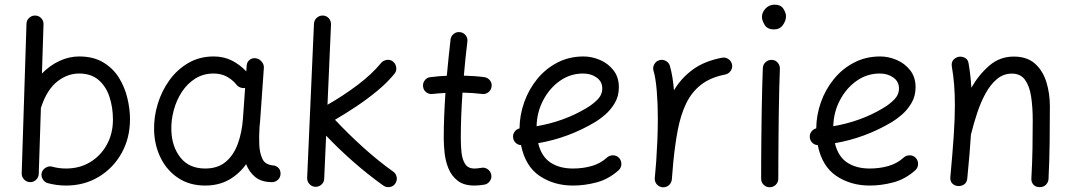

<svg xmlns="http://www.w3.org/2000/svg" viewBox="-20 -768 4617 825"><path d="M131.8 -701.2Q147 -700.7 157.2 -689.7Q167.5 -678.7 167 -663.6L160.2 -452.1Q193.8 -486.8 235.4 -506.1Q276.9 -525.4 319.8 -525.4Q381.3 -525.4 423.6 -500Q465.8 -474.6 491 -434.1Q516.1 -393.6 527.3 -346.4Q538.6 -299.3 538.6 -255.9Q538.6 -174.8 502.7 -110.4Q466.8 -45.9 404.5 -8.3Q342.3 29.3 263.7 29.3Q223.6 29.3 185.5 19Q171.4 15.1 163.6 2Q155.8 -11.2 159.2 -25.4Q163.1 -39.6 176.5 -47.6Q189.9 -55.7 204.6 -51.8Q232.4 -43.9 263.7 -43.9Q322.3 -43.9 367.7 -71.5Q413.1 -99.1 439.2 -146.7Q465.3 -194.3 465.3 -253.9Q465.3 -306.6 450.4 -351.8Q435.5 -397 403.3 -424.6Q371.1 -452.1 319.8 -452.1Q270.5 -452.1 227.3 -418.7Q184.1 -385.3 159.2 -314.5Q158.2 -309.6 155.8 -305.2L146.5 -21Q146 -5.9 135 4.6Q124 15.1 108.9 14.6Q93.8 14.2 83.3 2.9Q72.8 -8.3 73.2 -23.4L93.8 -666Q94.2 -681.2 105.5 -691.4Q116.7 -701.7 131.8 -701.2Z M1148.9 14.6Q1104 14.6 1077.4 -6.8Q1050.8 -28.3 1037.6 -62.5Q1007.8 -20.5 963.9 4.4Q919.9 29.3 861.3 29.3Q795.4 29.3 746.8 -2.4Q698.2 -34.2 671.1 -88.1Q644 -142.1 642.1 -207.5Q640.6 -265.6 658 -322Q675.3 -378.4 708.7 -424.3Q742.2 -470.2 790 -497.8Q837.9 -525.4 897.9 -525.4Q941.4 -525.4 975.8 -508.1Q1010.3 -490.7 1038.1 -461.4L1040 -486.3Q1041 -501.5 1052.5 -510.7Q1064 -520 1079.1 -517.6Q1093.8 -515.6 1104.2 -503.4Q1114.7 -491.2 1113.8 -476.6L1097.7 -248.5Q1096.7 -235.4 1095.2 -222.2Q1093.8 -202.6 1093.5 -181.4Q1093.3 -160.2 1094.2 -143.1Q1096.2 -108.9 1108.2 -84Q1120.1 -59.1 1158.7 -56.6Q1168.5 -54.2 1176.8 -46.1Q1185.1 -38.1 1185.5 -22Q1185.5 -6.8 1174.8 3.9Q1164.1 14.6 1148.9 14.6ZM861.8 -43.9Q915.5 -43.9 949.7 -72.5Q983.9 -101.1 1001.7 -149.7Q1019.5 -198.2 1023.9 -258.3L1033.2 -390.1Q1022.5 -388.2 1011.5 -392.6Q1000.5 -397 994.1 -406.7Q977.5 -426.3 953.6 -439.2Q929.7 -452.1 897.9 -452.1Q854 -452.1 819.6 -430.7Q785.2 -409.2 761.7 -373.5Q738.3 -337.9 726.6 -294.4Q714.8 -251 716.3 -206.5Q718.8 -136.7 755.9 -90.3Q793 -43.9 861.8 -43.9Z M1678.2 21Q1669.9 33.2 1654.8 35.6Q1639.6 38.1 1627 29.3Q1562 -17.1 1499.3 -72Q1436.5 -127 1381.3 -185.1L1373 0Q1372.6 15.1 1361.3 25.1Q1350.1 35.2 1334.5 34.7Q1319.3 33.7 1309.3 22.5Q1299.3 11.2 1299.8 -3.9L1329.1 -666.5Q1330.1 -681.6 1341.3 -691.7Q1352.5 -701.7 1367.7 -701.2Q1382.8 -700.7 1392.8 -689.5Q1402.8 -678.2 1402.3 -662.6L1387.2 -317.9Q1451.2 -354 1514.2 -401.1Q1577.1 -448.2 1617.7 -497.6Q1627.4 -508.8 1642.6 -510.7Q1657.7 -512.7 1669.4 -502.9Q1680.7 -493.2 1682.6 -477.8Q1684.6 -462.4 1674.8 -450.7Q1644.5 -413.6 1601.8 -378.2Q1559.1 -342.8 1512 -311.3Q1464.8 -279.8 1419.4 -253.4Q1476.1 -192.9 1540.8 -134.5Q1605.5 -76.2 1669.9 -30.3Q1682.1 -21.5 1684.6 -6.6Q1687 8.3 1678.2 21Z M2092.3 -396Q2090.3 -380.9 2078.4 -371.6Q2066.4 -362.3 2051.8 -364.3Q2011.7 -369.1 1967.3 -370.1Q1963.9 -321.3 1961.9 -272.2Q1960 -223.1 1960 -173.3Q1960 -142.1 1963.1 -112.3Q1966.3 -82.5 1978.8 -63.2Q1991.2 -43.9 2018.6 -43.9Q2032.2 -43.9 2048.3 -46.9Q2063 -49.8 2075.4 -41Q2087.9 -32.2 2090.8 -17.6Q2093.8 -2.9 2085 9.8Q2076.2 22.5 2061.5 25.4Q2049.8 27.3 2039.1 28.3Q2028.3 29.3 2018.6 29.3Q1973.1 29.3 1946.5 8.5Q1919.9 -12.2 1907 -44.2Q1894 -76.2 1890.4 -110.8Q1886.7 -145.5 1886.7 -173.3Q1886.7 -222.7 1888.7 -271.5Q1890.6 -320.3 1894 -368.7Q1865.7 -367.2 1838.4 -364.3Q1823.7 -362.3 1811.5 -371.6Q1799.3 -380.9 1797.9 -396Q1795.9 -410.6 1805.2 -422.9Q1814.5 -435.1 1829.6 -436.5Q1863.3 -440.9 1899.9 -442.4Q1903.3 -481.4 1907.5 -520.5Q1911.6 -559.6 1916 -598.1Q1917.5 -612.8 1929.4 -622.3Q1941.4 -631.8 1956.5 -629.9Q1971.2 -628.4 1980.7 -616.5Q1990.2 -604.5 1988.3 -589.4Q1983.9 -552.7 1980 -516.1Q1976.1 -479.5 1973.1 -442.9Q1995.6 -442.4 2017.6 -440.9Q2039.6 -439.5 2061 -436.5Q2075.7 -434.6 2085.2 -422.6Q2094.7 -410.6 2092.3 -396Z M2638.2 -36.6Q2595.2 2 2543.9 15.6Q2492.7 29.3 2441.9 29.3Q2360.4 29.3 2298.8 -12Q2237.3 -53.2 2218.8 -144.5Q2205.1 -145 2195.3 -154.8Q2185.5 -164.6 2184.6 -178.2Q2183.6 -191.9 2191.7 -202.6Q2199.7 -213.4 2212.4 -216.3Q2212.9 -273.4 2232.4 -328.6Q2252 -383.8 2288.1 -428.2Q2324.2 -472.7 2374.8 -499Q2425.3 -525.4 2487.3 -525.4Q2522.9 -525.4 2557.9 -510.5Q2592.8 -495.6 2616 -466.1Q2639.2 -436.5 2639.2 -393.1Q2639.2 -354.5 2621.3 -324.7Q2603.5 -294.9 2579.6 -274.7Q2555.7 -254.4 2537.6 -243.7Q2421.9 -174.8 2292.5 -152.8Q2306.2 -95.7 2345 -69.8Q2383.8 -43.9 2441.9 -43.9Q2485.4 -43.9 2523.2 -54.9Q2561 -65.9 2588.4 -91.3Q2599.6 -101.1 2615 -100.6Q2630.4 -100.1 2640.6 -88.9Q2650.4 -77.6 2649.9 -62.3Q2649.4 -46.9 2638.2 -36.6ZM2485.4 -452.1Q2430.7 -452.1 2386 -420.7Q2341.3 -389.2 2314.2 -337.6Q2287.1 -286.1 2285.6 -225.6Q2342.8 -235.4 2396.5 -254.6Q2450.2 -273.9 2497.6 -302.2Q2527.8 -319.8 2547.9 -340.6Q2567.9 -361.3 2567.9 -387.7Q2567.9 -417.5 2543.7 -434.8Q2519.5 -452.1 2485.4 -452.1Z M2826.2 36.6Q2821.3 36.1 2816.9 34.2Q2816.9 34.2 2816.9 34.2Q2815.9 33.7 2815.4 33.7Q2797.9 25.9 2793.9 7.3Q2793.9 6.8 2793.9 6.3Q2793.9 6.3 2793.9 5.4Q2793 1 2793.5 -3.9Q2793.5 -5.9 2793.9 -7.3Q2795.4 -24.9 2796.9 -42.2Q2798.3 -59.6 2799.8 -76.7Q2802.7 -119.1 2804.7 -166.3Q2806.6 -213.4 2806.6 -259.8Q2806.6 -322.3 2802 -377.7Q2797.4 -433.1 2788.1 -463.9Q2783.7 -478 2791.3 -491.7Q2798.8 -505.4 2813 -509.3Q2827.1 -513.7 2840.8 -506.3Q2854.5 -499 2858.4 -484.9Q2864.7 -463.4 2869.1 -436.8Q2873.5 -410.2 2876 -379.9Q2906.2 -431.6 2956.1 -468.5Q3005.9 -505.4 3082.5 -520Q3097.2 -522.9 3109.9 -514.2Q3122.6 -505.4 3125.5 -490.7Q3128.4 -476.1 3119.6 -463.4Q3110.8 -450.7 3096.2 -447.8Q3032.7 -435.5 2992.2 -403.8Q2951.7 -372.1 2928.2 -323.2Q2904.8 -274.4 2892.6 -210.7Q2880.4 -147 2873 -70.8Q2870.1 -31.2 2866.7 3.9Q2866.2 8.8 2864.3 13.2Q2864.3 13.2 2864.3 13.2Q2863.8 14.2 2863.8 14.6Q2856 32.2 2837.4 36.1Q2836.9 36.1 2836.4 36.1Q2835.9 36.1 2835.4 36.1Q2831.1 37.1 2826.2 36.6Z M3253.9 -694.8Q3253.9 -714.8 3269.5 -731.4Q3285.2 -748 3308.6 -748Q3335 -748 3346.2 -730.2Q3357.4 -712.4 3357.4 -698.2Q3357.4 -679.2 3344 -660.4Q3330.6 -641.6 3306.2 -641.6Q3276.9 -641.6 3265.4 -661.4Q3253.9 -681.2 3253.9 -694.8ZM3296.4 -510.7Q3311.5 -510.3 3321.5 -499Q3331.5 -487.8 3331.1 -472.2Q3329.6 -438.5 3328.4 -390.1Q3327.1 -341.8 3326.4 -286.9Q3325.7 -231.9 3325.2 -177.7Q3324.7 -123.5 3324.5 -77.1Q3324.2 -30.8 3324.2 0Q3324.2 15.1 3313.5 25.9Q3302.7 36.6 3287.1 36.6Q3272 36.6 3261.2 25.9Q3250.5 15.1 3250.5 0Q3250.5 -30.8 3250.7 -77.4Q3251 -124 3251.5 -178.5Q3252 -232.9 3252.9 -288.1Q3253.9 -343.3 3255.1 -392.1Q3256.3 -440.9 3257.8 -476.1Q3258.8 -491.2 3270 -501.2Q3281.2 -511.2 3296.4 -510.7Z M3913.1 -36.6Q3870.1 2 3818.8 15.6Q3767.6 29.3 3716.8 29.3Q3635.3 29.3 3573.7 -12Q3512.2 -53.2 3493.7 -144.5Q3480 -145 3470.2 -154.8Q3460.4 -164.6 3459.5 -178.2Q3458.5 -191.9 3466.6 -202.6Q3474.6 -213.4 3487.3 -216.3Q3487.8 -273.4 3507.3 -328.6Q3526.9 -383.8 3563 -428.2Q3599.1 -472.7 3649.7 -499Q3700.2 -525.4 3762.2 -525.4Q3797.9 -525.4 3832.8 -510.5Q3867.7 -495.6 3890.9 -466.1Q3914.1 -436.5 3914.1 -393.1Q3914.1 -354.5 3896.2 -324.7Q3878.4 -294.9 3854.5 -274.7Q3830.6 -254.4 3812.5 -243.7Q3696.8 -174.8 3567.4 -152.8Q3581.1 -95.7 3619.9 -69.8Q3658.7 -43.9 3716.8 -43.9Q3760.3 -43.9 3798.1 -54.9Q3835.9 -65.9 3863.3 -91.3Q3874.5 -101.1 3889.9 -100.6Q3905.3 -100.1 3915.5 -88.9Q3925.3 -77.6 3924.8 -62.3Q3924.3 -46.9 3913.1 -36.6ZM3760.3 -452.1Q3705.6 -452.1 3660.9 -420.7Q3616.2 -389.2 3589.1 -337.6Q3562 -286.1 3560.5 -225.6Q3617.7 -235.4 3671.4 -254.6Q3725.1 -273.9 3772.5 -302.2Q3802.7 -319.8 3822.8 -340.6Q3842.8 -361.3 3842.8 -387.7Q3842.8 -417.5 3818.6 -434.8Q3794.4 -452.1 3760.3 -452.1Z M4063.5 -7.3Q4073.2 -111.8 4078.1 -185.5Q4083 -259.3 4083 -315.9Q4083 -363.3 4079.8 -403.1Q4076.7 -442.9 4069.8 -482.9Q4067.4 -500 4075.9 -510Q4084.5 -520 4096.7 -523.4Q4110.8 -526.9 4125.2 -520Q4139.6 -513.2 4142.1 -494.6Q4146.5 -468.8 4149.4 -443.1Q4152.3 -417.5 4153.8 -391.1Q4186 -447.3 4231 -486.1Q4275.9 -524.9 4335.9 -524.9Q4392.6 -524.9 4426.5 -495.1Q4460.4 -465.3 4475.8 -416.5Q4491.2 -367.7 4491.2 -310.5Q4491.2 -234.4 4490.2 -157.7Q4489.3 -81.1 4485.4 0.5Q4484.9 14.2 4474.9 25.1Q4464.8 36.1 4447.8 36.1Q4429.7 36.1 4420.4 25.4Q4411.1 14.6 4411.6 0Q4415.5 -69.8 4416.5 -130.4Q4417.5 -190.9 4417.5 -251.5Q4417.5 -308.6 4410.4 -354Q4403.3 -399.4 4384 -425.5Q4364.7 -451.7 4328.1 -451.7Q4291.5 -451.7 4263.7 -428.2Q4235.8 -404.8 4214.8 -366.5Q4193.8 -328.1 4178.7 -282.2Q4163.6 -236.3 4152.3 -190.9Q4151.9 -189.5 4151.9 -188.5Q4149.4 -148.4 4145.5 -101.8Q4141.6 -55.2 4136.2 -0.5Q4134.3 17.1 4121.8 24.9Q4109.4 32.7 4095.2 31.2Q4082 30.3 4072 20.5Q4062 10.7 4063.5 -7.3Z"/></svg>

Font: Mikhak-DS2-FD Regular
Style: Regular
Weight: 400
Designer: Amin Abedi
Version: Version 3.4